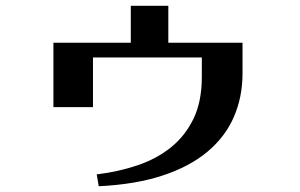

<svg xmlns="http://www.w3.org/2000/svg" viewBox="-20 -586 1040 665"><path d="M165 -438H433V-566H563V-438H820V-332Q820 -250 790 -181Q760 -112 698.5 -60.5Q637 -9 543 22Q449 53 322 59L315 18Q390 9 456.5 -13.5Q523 -36 572.5 -76Q622 -116 650.5 -175.5Q679 -235 679 -319V-387H302V-215H165Z"/></svg>

Font: Cafe24 ClassicType
Style: Regular
Weight: 400
Designer: Cafe24 thkim, hmlim, mnelim & 4IR
Foundry: Cafe24
Version: Version 1.000